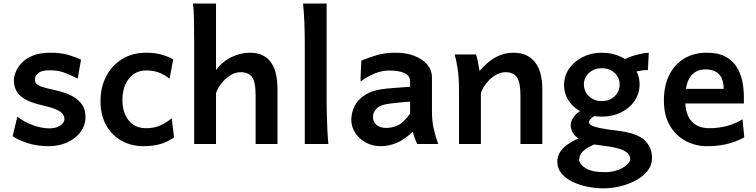

<svg xmlns="http://www.w3.org/2000/svg" viewBox="-20 -801 4207 1068"><path d="M430.7 -468.8 412.1 -363.8Q385.7 -377.9 345.7 -394Q305.7 -410.2 256.3 -410.2Q210 -410.2 192.1 -393.6Q174.3 -377 174.3 -359.9Q174.3 -346.2 181.4 -336.7Q188.5 -327.1 210.7 -319.1Q232.9 -311 278.3 -301.3Q327.1 -291.5 367.2 -273.7Q407.2 -255.9 431.4 -226.1Q455.6 -196.3 455.6 -150.4Q455.6 -104.5 428.5 -67.6Q401.4 -30.8 355 -9.3Q308.6 12.2 251.5 12.2Q188 12.2 134.8 -4.6Q81.5 -21.5 50.3 -43.9L76.7 -152.8Q111.8 -123 162.1 -105Q212.4 -86.9 253.9 -86.9Q291.5 -86.9 314.9 -102.8Q338.4 -118.7 338.4 -138.2Q338.4 -153.8 328.6 -167Q318.8 -180.2 292.7 -191.9Q266.6 -203.6 217.3 -214.8Q151.4 -229.5 116.9 -250.5Q82.5 -271.5 69.8 -297.9Q57.1 -324.2 57.1 -355Q57.1 -372.6 66.7 -398.2Q76.2 -423.8 98.9 -449Q121.6 -474.1 161.1 -491Q200.7 -507.8 261.2 -507.8Q318.8 -507.8 361.1 -495.4Q403.3 -482.9 430.7 -468.8Z M948.2 -36.6Q913.6 -12.2 872.6 0Q831.5 12.2 776.9 12.2Q711.4 12.2 657.2 -17.6Q603 -47.4 571 -103.5Q539.1 -159.7 539.1 -239.3Q539.1 -314.9 570.3 -375.7Q601.6 -436.5 658.9 -472.2Q716.3 -507.8 793.5 -507.8Q841.8 -507.8 879.2 -497.1Q916.5 -486.3 943.4 -470.7L923.3 -362.8Q895 -385.7 864 -397.5Q833 -409.2 792.5 -409.2Q734.9 -409.2 698 -364.7Q661.1 -320.3 661.1 -244.1Q661.1 -174.8 695.6 -131.3Q730 -87.9 792.5 -87.9Q836.4 -87.9 869.9 -102.5Q903.3 -117.2 935.1 -143.1Z M1181.6 -283.2V0H1060.1Q1060.1 -59.1 1060.1 -125.7Q1060.1 -192.4 1060.1 -258.8Q1060.1 -325.2 1060.1 -384.3Q1060.1 -443.4 1060.1 -487.1Q1060.1 -530.8 1060.1 -551.8Q1060.1 -630.4 1059.1 -690.2Q1058.1 -750 1052.7 -781.2H1181.6Q1181.6 -725.1 1181.6 -663.3Q1181.6 -601.6 1181.6 -546.4Q1181.6 -491.2 1181.6 -454.3Q1181.6 -417.5 1181.6 -411.6Q1217.8 -459.5 1268.1 -483.6Q1318.4 -507.8 1370.1 -507.8Q1523.4 -507.8 1523.4 -305.2Q1523.4 -283.2 1523.4 -246.6Q1523.4 -210 1523.4 -166.5Q1523.4 -123 1523.4 -79.6Q1523.4 -36.1 1523.4 0H1401.9Q1401.9 -32.7 1401.9 -71.5Q1401.9 -110.4 1401.9 -148.7Q1401.9 -187 1401.9 -218.8Q1401.9 -250.5 1401.9 -268.6Q1401.9 -346.7 1381.6 -373Q1361.3 -399.4 1318.8 -399.4Q1288.6 -399.4 1260.7 -381.8Q1232.9 -364.3 1211.9 -337.6Q1190.9 -311 1181.6 -283.2Z M1796.9 -781.2V-231.9Q1796.9 -200.7 1798.1 -156.2Q1799.3 -111.8 1801.5 -69.3Q1803.7 -26.9 1806.6 0H1675.3V-551.8Q1675.3 -694.8 1665.5 -781.2Z M2099.6 12.2Q2051.8 12.2 2014.4 -8.3Q1977.1 -28.8 1955.6 -62.3Q1934.1 -95.7 1934.1 -134.3Q1934.1 -171.9 1951.4 -209Q1968.8 -246.1 2011.5 -273.4Q2054.2 -300.8 2129.4 -308.1Q2146.5 -310.1 2173.8 -312Q2201.2 -314 2226.3 -315.9Q2251.5 -317.9 2261.2 -318.4V-346.7Q2261.2 -379.9 2230.2 -394.3Q2199.2 -408.7 2144 -408.7Q2105.5 -408.7 2066.9 -393.3Q2028.3 -377.9 1985.4 -347.7Q1985.8 -358.4 1986.3 -379.6Q1986.8 -400.9 1988 -424.1Q1989.3 -447.3 1990.2 -463.9Q2030.8 -480.5 2075.2 -494.1Q2119.6 -507.8 2179.2 -507.8Q2240.7 -507.8 2286.4 -489.7Q2332 -471.7 2357.4 -440.9Q2382.8 -410.2 2382.8 -371.1V-180.7Q2382.8 -127.9 2392.6 -84.5Q2402.3 -41 2417.5 0H2300.3Q2295.4 -10.7 2288.3 -29.3Q2281.2 -47.9 2275.9 -69.3Q2234.4 -26.4 2188.7 -7.1Q2143.1 12.2 2099.6 12.2ZM2127.9 -89.4Q2160.6 -89.4 2191.9 -103.3Q2223.1 -117.2 2261.2 -168.5V-235.4Q2251 -234.9 2229.7 -233.2Q2208.5 -231.4 2186.5 -229.2Q2164.6 -227.1 2150.9 -225.1Q2096.2 -218.8 2075.4 -198Q2054.7 -177.2 2054.7 -149.9Q2054.7 -123 2074.7 -106.2Q2094.7 -89.4 2127.9 -89.4Z M2996.6 0H2875Q2875 -32.7 2875 -71.5Q2875 -110.4 2875 -148.7Q2875 -187 2875 -218.8Q2875 -250.5 2875 -268.6Q2875 -344.2 2855 -371.8Q2835 -399.4 2792 -399.4Q2761.7 -399.4 2733.9 -381.8Q2706.1 -364.3 2685.1 -337.6Q2664.1 -311 2654.8 -283.2V0H2533.2Q2533.2 -44.4 2533.2 -101.3Q2533.2 -158.2 2533.2 -211.9Q2533.2 -265.6 2533.2 -300.3Q2533.2 -372.1 2525.1 -422.4Q2517.1 -472.7 2508.8 -498H2627.9Q2631.8 -488.3 2635.5 -470.7Q2639.2 -453.1 2642.6 -435.3Q2646 -417.5 2647.5 -406.2Q2693.8 -460 2739.5 -483.9Q2785.2 -507.8 2836.9 -507.8Q2912.6 -507.8 2954.6 -456.8Q2996.6 -405.8 2996.6 -305.2Q2996.6 -283.2 2996.6 -246.6Q2996.6 -210 2996.6 -166.5Q2996.6 -123 2996.6 -79.6Q2996.6 -36.1 2996.6 0Z M3227.5 -192.9 3332 -170.9Q3289.6 -160.2 3272.9 -146.5Q3256.3 -132.8 3256.3 -121.1Q3256.3 -111.8 3269.3 -104Q3282.2 -96.2 3316.4 -88.9Q3350.6 -81.5 3413.1 -74.2Q3522 -61.5 3564.5 -22.2Q3606.9 17.1 3606.9 78.1Q3606.9 117.7 3582.5 148.7Q3558.1 179.7 3518.1 201.7Q3478 223.6 3430.7 235.1Q3383.3 246.6 3337.4 246.6Q3293 246.6 3247.8 237.5Q3202.6 228.5 3164.6 210.2Q3126.5 191.9 3103.3 163.8Q3080.1 135.7 3080.1 97.7Q3080.1 16.1 3210.9 -36.6Q3233.4 -34.2 3257.6 -29.8Q3281.7 -25.4 3299.1 -20.3Q3316.4 -15.1 3317.9 -9.8Q3266.6 8.8 3241.7 25.6Q3216.8 42.5 3209.2 57.9Q3201.7 73.2 3201.7 87.9Q3201.7 111.3 3236.8 134Q3272 156.7 3344.7 156.7Q3383.3 156.7 3415 145.3Q3446.8 133.8 3466.1 116.7Q3485.4 99.6 3485.4 83Q3485.4 55.7 3452.1 37.4Q3418.9 19 3325.7 8.3Q3259.3 0.5 3221.9 -17.1Q3184.6 -34.7 3169.4 -57.9Q3154.3 -81.1 3154.3 -105Q3154.3 -127 3173.3 -153.1Q3192.4 -179.2 3227.5 -192.9ZM3588.9 -507.8 3584 -411.6Q3529.3 -411.6 3464.4 -384.8L3432.6 -459Q3465.3 -480 3509 -492.7Q3552.7 -505.4 3588.9 -507.8ZM3117.7 -328.6Q3117.7 -378.4 3145.5 -418.9Q3173.3 -459.5 3220.9 -483.6Q3268.6 -507.8 3327.6 -507.8Q3387.2 -507.8 3434.8 -484.6Q3482.4 -461.4 3510 -421.6Q3537.6 -381.8 3537.6 -332Q3537.6 -280.8 3510 -240Q3482.4 -199.2 3434.8 -175.8Q3387.2 -152.3 3327.6 -152.3Q3268.6 -152.3 3220.9 -175Q3173.3 -197.8 3145.5 -237.5Q3117.7 -277.3 3117.7 -328.6ZM3228 -332Q3228 -292 3256.3 -265.4Q3284.7 -238.8 3327.6 -238.8Q3371.1 -238.8 3398.9 -265.4Q3426.8 -292 3426.8 -332Q3426.8 -369.1 3398.9 -395.3Q3371.1 -421.4 3327.6 -421.4Q3284.7 -421.4 3256.3 -395.3Q3228 -369.1 3228 -332Z M4117.7 -225.6H3746.6V-306.6H4005.4Q4005.4 -361.8 3979 -388.4Q3952.6 -415 3906.2 -415Q3850.1 -415 3820.8 -375.5Q3791.5 -335.9 3791.5 -246.6Q3791.5 -164.6 3826.9 -126.2Q3862.3 -87.9 3925.3 -87.9Q3973.1 -87.9 4019 -99.1Q4064.9 -110.4 4110.4 -137.2L4120.1 -36.6Q4067.9 -9.8 4019 1.2Q3970.2 12.2 3913.1 12.2Q3849.6 12.2 3794.7 -16.6Q3739.7 -45.4 3706.3 -102.1Q3672.9 -158.7 3672.9 -241.7Q3672.9 -322.8 3701.9 -382.3Q3731 -441.9 3784.9 -474.9Q3838.9 -507.8 3913.1 -507.8Q3974.1 -507.8 4013.9 -486.8Q4053.7 -465.8 4076.4 -430.7Q4099.1 -395.5 4108.4 -352.3Q4117.7 -309.1 4117.7 -264.6Q4117.7 -258.3 4117.7 -245.4Q4117.7 -232.4 4117.7 -225.6Z"/></svg>

Font: Kanchenjunga
Style: Bold
Weight: 700
Designer: Becca Hirsbrunner Spalinger
Foundry: SIL International
Version: Version 2.001